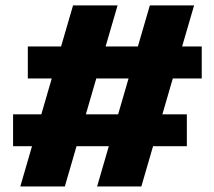

<svg xmlns="http://www.w3.org/2000/svg" viewBox="-20 -670 770 690"><path d="M242.5 -650.5H402.5L359.5 -503H475.5L518.5 -650.5H677.5L634.5 -503H705V-388H601L563.5 -259H651.5V-144.5H530L488 0H329L371 -144.5H255L213 0H53L95 -144.5H27V-259H128.5L166 -388H80V-503H199.5ZM288.5 -259H404.5L442 -388H326Z"/></svg>

Font: Overused Grotesk ExtraBold
Style: Regular
Weight: 800
Version: Version 0.004